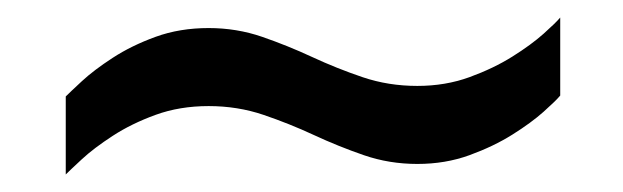

<svg xmlns="http://www.w3.org/2000/svg" viewBox="-20 -408 711 219"><path d="M55 -209V-298Q60 -303 73.5 -315.5Q87 -328 108.5 -342Q130 -356 157.5 -366Q185 -376 218 -376Q250 -376 279 -366Q308 -356 336 -343Q364 -330 393.5 -320Q423 -310 456 -310Q488 -310 515.5 -320Q543 -330 564.5 -343.5Q586 -357 600 -369.5Q614 -382 619 -388V-299Q614 -293 600 -280.5Q586 -268 564.5 -254.5Q543 -241 515.5 -231Q488 -221 456 -221Q424 -221 395 -231Q366 -241 338 -254Q310 -267 280.5 -277Q251 -287 218 -287Q185 -287 157.5 -277Q130 -267 108.5 -253Q87 -239 73.5 -226.5Q60 -214 55 -209Z"/></svg>

Font: Chivo Medium
Style: Regular
Weight: 500
Designer: Hector Gatti
Foundry: Omnibus-Type
Version: Version 2.002